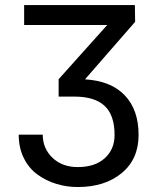

<svg xmlns="http://www.w3.org/2000/svg" viewBox="-20 -731 629 761"><path d="M288.1 10.3Q243.7 10.3 203.1 -2.2Q162.6 -14.6 128.7 -39.1Q94.7 -63.5 74.5 -104.2Q54.2 -145 54.2 -197.3H149.4Q149.4 -142.6 188 -105.7Q226.6 -68.8 288.1 -68.8Q356.4 -68.8 395.3 -104Q434.1 -139.2 434.1 -195.8Q434.1 -274.9 394.5 -311.5Q355 -348.1 275.9 -348.1H212.4V-417L404.8 -631.8H75.7V-710.9H514.6L515.6 -644.5L316.9 -416.5Q419.4 -410.6 474.4 -353.3Q529.3 -295.9 529.3 -196.3Q529.3 -100.1 462.4 -44.9Q395.5 10.3 288.1 10.3Z"/></svg>

Font: Bert Sans Medium
Style: Regular
Weight: 500
Designer: Christian Robertson, Adam Twardoch, & Cristiano Sobral
Foundry: Google
Version: Version 12.135;January 10, 2020;FontCreator 12.0.0.2547 64-b